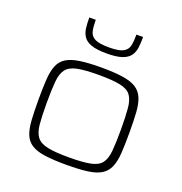

<svg xmlns="http://www.w3.org/2000/svg" viewBox="-133 -852 927 976"><g transform="rotate(20 330.5 -364.0)"><path d="M331 8Q260 8 214 1.5Q168 -5 141.5 -22Q115 -39 103 -69Q91 -99 88 -144.5Q85 -190 85 -254Q85 -319 88 -364.5Q91 -410 103 -440Q115 -470 141.5 -487Q168 -504 214 -511Q260 -518 331 -518Q401 -518 447 -511Q493 -504 519.5 -487Q546 -470 558.5 -440Q571 -410 574 -364.5Q577 -319 577 -254Q577 -190 574 -144.5Q571 -99 558.5 -69Q546 -39 519.5 -22Q493 -5 447 1.5Q401 8 331 8ZM330 -32Q405 -32 446.5 -40.5Q488 -49 505.5 -72.5Q523 -96 527 -139.5Q531 -183 531 -254Q531 -325 527 -369.5Q523 -414 505.5 -437.5Q488 -461 447 -469.5Q406 -478 330 -478Q256 -478 215 -469.5Q174 -461 156 -437.5Q138 -414 134 -369.5Q130 -325 130 -254Q130 -183 134 -139.5Q138 -96 156 -72.5Q174 -49 215 -40.5Q256 -32 330 -32ZM330 -594Q276 -594 246.5 -604.5Q217 -615 204 -634.5Q191 -654 188 -679.5Q185 -705 185 -736H220Q220 -701 225 -676.5Q230 -652 253 -639.5Q276 -627 330 -627Q384 -627 407 -639.5Q430 -652 435 -676.5Q440 -701 440 -736H476Q476 -705 473 -679.5Q470 -654 456.5 -634.5Q443 -615 413 -604.5Q383 -594 330 -594Z"/></g></svg>

Font: Saira Expanded ExtraLight
Style: Regular
Weight: 250
Width: 7
Designer: Hector Gatti with collaboration of the Omnibus-Type team
Foundry: Omnibus-Type
Version: Version 1.101